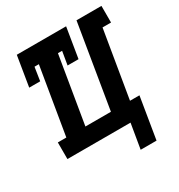

<svg xmlns="http://www.w3.org/2000/svg" viewBox="-159 -639 822 880"><g transform="rotate(-30 252.5 -199.5)"><path d="M331 131 353 0H19V-88H64L123 -442H100L89 -371H31L57 -530H318L292 -371H234L246 -442H224L165 -88H300L373 -530H505V-442H460L401 -88H451L415 131Z"/></g></svg>

Font: Iosevka Slab Semibold Oblique
Style: Regular
Weight: 600
Italic angle: -9°
Monospace: yes
Designer: Belleve Invis
Foundry: Belleve Invis
Version: Version 11.1.1; ttfautohint (v1.8.3)